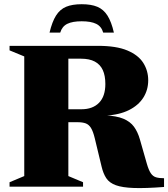

<svg xmlns="http://www.w3.org/2000/svg" viewBox="-20 -908 818 934"><path d="M376 -376.5Q431 -376.5 461.8 -408Q492.5 -439.5 492.5 -499.5Q492.5 -540 480 -567.2Q467.5 -594.5 441.2 -608.5Q415 -622.5 374 -622.5H140.5L190 -685H456.5Q546 -685 599.5 -662.5Q653 -640 677 -602Q701 -564 701 -517.5Q701 -470.5 677.2 -433Q653.5 -395.5 606.8 -372.2Q560 -349 489.5 -345V-347Q546.5 -344.5 580 -330.5Q613.5 -316.5 631.8 -291.5Q650 -266.5 660.5 -230L694.5 -111Q703.5 -80 713.8 -65Q724 -50 739.2 -45.5Q754.5 -41 778 -41V1.5Q687.5 8.5 631.2 6.5Q575 4.5 543.5 -7Q512 -18.5 497 -41.2Q482 -64 474 -98.5L441 -235.5Q433 -268.5 422.8 -285.2Q412.5 -302 397 -307.8Q381.5 -313.5 358 -313.5H182L131 -376.5ZM312.5 -685V-51.5L384 -21.5V0H26.5V-21.5L98 -51.5V-633.5L26.5 -663V-685ZM377.5 -804.5Q332.5 -804.5 307.2 -792Q282 -779.5 273 -749.5H221Q233.5 -802 252.5 -832.2Q271.5 -862.5 301.5 -875Q331.5 -887.5 377.5 -887.5Q423.5 -887.5 453.5 -875Q483.5 -862.5 502.8 -832.2Q522 -802 534 -749.5H482Q473.5 -779.5 448 -792Q422.5 -804.5 377.5 -804.5Z"/></svg>

Font: Newsreader 36pt ExtraBold
Style: Regular
Weight: 800
Designer: Hugues Gentile
Foundry: Production Type
Version: Version 1.003